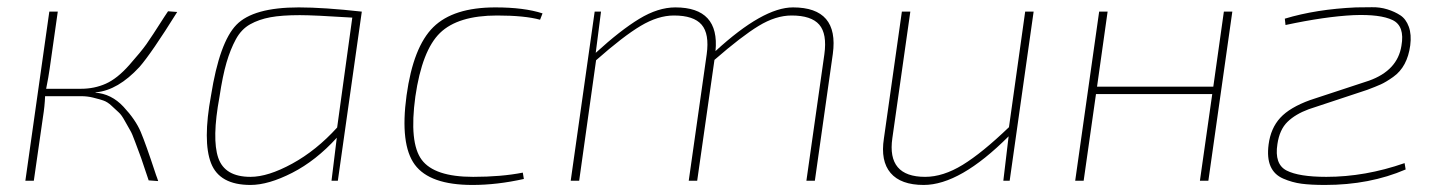

<svg xmlns="http://www.w3.org/2000/svg" viewBox="-20 -513 4091 545"><path d="M253 -251 250 -250Q296 -247 330.5 -210Q365 -173 379.5 -138.5Q394 -104 420 -25L423 -16Q424 -13 426 -8Q428 -3 429 1L402 -1Q398 -12 389 -39.5Q380 -67 376 -77Q372 -87 363.5 -110.5Q355 -134 349.5 -143Q344 -152 334.5 -169.5Q325 -187 317 -194Q309 -201 297 -212.5Q285 -224 272.5 -228Q260 -232 244 -236Q228 -240 210 -240H108Q107 -212 102 -181L76 0H52L120 -480H144L121 -318Q118 -296 111 -261H210Q248 -261 280.5 -275.5Q313 -290 347 -328.5Q381 -367 395.5 -387.5Q410 -408 447 -466Q454 -476 457 -481L483 -479Q410 -362 376 -323Q315 -257 253 -251Z M921 0 936 -122Q877 -57 809.5 -22.5Q742 12 691 12Q603 12 579 -50Q555 -112 579 -242Q603 -393 651 -442.5Q699 -492 828 -492Q899 -492 1007 -480L939 0ZM937 -151 980 -463Q871 -470 831 -470Q780 -470 747.5 -464Q715 -458 690 -444Q665 -430 649.5 -401.5Q634 -373 623 -335.5Q612 -298 603 -238Q581 -119 599.5 -65Q618 -11 691 -11Q741 -11 809.5 -48.5Q878 -86 937 -151Z M1464 -23 1467 -5Q1391 12 1321 12Q1200 12 1157.5 -45.5Q1115 -103 1134 -242Q1153 -380 1210 -436Q1267 -492 1386 -492Q1468 -492 1520 -475L1513 -457Q1469 -469 1391 -469Q1280 -469 1229 -419.5Q1178 -370 1159 -239Q1141 -108 1177 -59.5Q1213 -11 1323 -11Q1403 -11 1464 -23Z M1686 -480 1671 -363Q1741 -427 1794.5 -459.5Q1848 -492 1897 -492Q2023 -492 2011 -368Q2146 -492 2231 -492Q2362 -492 2344 -360L2293 0H2269L2320 -359Q2328 -417 2305.5 -443Q2283 -469 2227 -469Q2182 -469 2133.5 -439.5Q2085 -410 2008 -343L1959 0H1935L1986 -359Q1994 -417 1971.5 -443Q1949 -469 1893 -469Q1848 -469 1798.5 -439.5Q1749 -410 1672 -342L1624 0H1600L1668 -480Z M2914 -480 2846 0H2828L2843 -126Q2705 12 2602 12Q2537 12 2508 -22Q2479 -56 2489 -120L2540 -480H2564L2513 -121Q2497 -11 2606 -11Q2657 -11 2712.5 -45Q2768 -79 2844 -152L2890 -480Z M3478 -480 3410 0H3386L3421 -246H3091L3056 0H3032L3100 -480H3124L3094 -267H3424L3454 -480Z M3629 -442 3627 -460Q3716 -487 3829 -492Q3851 -492 3874 -492.5Q3897 -493 3918 -486.5Q3939 -480 3955 -469.5Q3971 -459 3979 -437Q3987 -415 3983 -384Q3979 -354 3967 -331.5Q3955 -309 3934.5 -294.5Q3914 -280 3899.5 -273.5Q3885 -267 3861 -258L3695 -203Q3657 -189 3634.5 -167Q3612 -145 3606 -104Q3597 -47 3632 -29Q3667 -11 3745 -11Q3855 -11 3967 -50L3970 -32Q3868 12 3741 12Q3701 12 3674.5 8.5Q3648 5 3622.5 -6Q3597 -17 3586.5 -41Q3576 -65 3581 -103Q3587 -149 3614 -178.5Q3641 -208 3699 -229L3866 -284Q3947 -313 3958 -383Q3968 -439 3933 -456Q3898 -473 3822 -470Q3741 -466 3629 -442Z"/></svg>

Font: Ezarion Thin
Style: Italic
Weight: 250
Italic angle: -8°
Designer: Natanael Gama
Version: Version 1.001;PS 001.001;hotconv 1.0.70;makeotf.lib2.5.58329